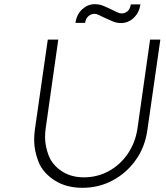

<svg xmlns="http://www.w3.org/2000/svg" viewBox="-20 -889 793 916"><path d="M373 7Q296 7 240.5 -28.5Q185 -64 164 -116.5Q143 -169 143 -221Q143 -244 146 -268L208 -700H258L198 -277Q195 -255 195 -234Q195 -192 212 -147.5Q229 -103 273.5 -73Q318 -43 380 -43Q445 -43 499.5 -73Q554 -103 590 -156Q626 -209 636 -277L696 -700H745L683 -268Q672 -188 628 -126Q584 -64 518 -28.5Q452 7 373 7ZM558 -779Q536 -779 516.5 -787.5Q497 -796 475 -806Q464 -811 452.5 -817Q441 -823 430 -823Q415 -823 402 -812Q389 -801 386 -780H340Q346 -821 372.5 -845Q399 -869 432 -869Q454 -869 473.5 -861Q493 -853 515 -842Q526 -837 538 -831Q550 -825 561 -825Q576 -825 588.5 -835.5Q601 -846 604 -868H650Q646 -841 632.5 -821Q619 -801 599.5 -790Q580 -779 558 -779Z"/></svg>

Font: Lexend ExtLt
Style: Italic
Weight: 250
Italic angle: -8.13011°
Designer: Bonnie Shaver-Troup, Thomas Jockin
Foundry: Lexend
Version: Version 1.007